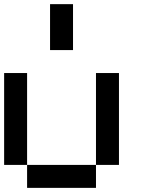

<svg xmlns="http://www.w3.org/2000/svg" viewBox="-20 -909 707 929"><path d="M111.1 -111.1H0V-555.6H111.1ZM555.6 -111.1H444.4V-555.6H555.6ZM444.4 0H111.1V-111.1H444.4ZM333.3 -666.7H222.2V-888.9H333.3Z"/></svg>

Font: Pixeloid Sans
Style: Regular
Weight: 400
Designer: GGBotNet
Foundry: GGBotNet
Version: 0.5